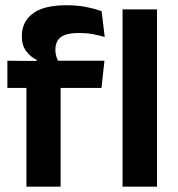

<svg xmlns="http://www.w3.org/2000/svg" viewBox="-20 -696 662 716"><path d="M228.5 -676.5Q267.5 -676.5 300.5 -670Q333.5 -663.5 359 -654L370.5 -558Q349 -564.5 325.8 -568.8Q302.5 -573 274.5 -573Q241 -573 221.8 -565.5Q202.5 -558 194.5 -544Q186.5 -530 186.5 -511V-509.5Q186.5 -496 190.5 -484Q194.5 -472 200 -462.5L116.5 -459.5V-473Q93.5 -484 77.5 -505.5Q61.5 -527 61.5 -559V-561.5Q61.5 -614.5 102.2 -645.5Q143 -676.5 228.5 -676.5ZM78.5 0V-433H206V0ZM7.5 -368V-469.5L131.5 -468.5L181.5 -469.5H369.5L358.5 -368ZM437 0V-661H565.5V0Z"/></svg>

Font: Anek Gurmukhi SemiBold
Style: Regular
Weight: 600
Designer: Sarang Kulkarni (Gurmukhi), Yesha Goshar (Latin)
Foundry: Ek Type
Version: Version 1.003